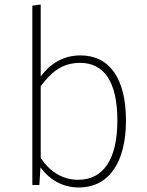

<svg xmlns="http://www.w3.org/2000/svg" viewBox="-20 -818 651 849"><path d="M336 -573C258 -573 201 -535 160 -480V-798L123 -793V0H154L159 -78C193 -30 251 11 328 11C463 11 537 -102 537 -285C537 -471 464 -573 336 -573ZM326 -23C253 -23 199 -62 160 -119V-437C206 -498 254 -540 334 -540C441 -540 499 -455 499 -285C499 -114 437 -23 326 -23Z"/></svg>

Font: Glow Sans SC Normal ExtraLight
Style: Regular
Weight: 200
Designer: Ryoko NISHIZUKA (kana, bopomofo & ideographs); Paul D. Hunt (Latin, Greek & Cyrillic); Sandoll Communications, Soo-young
Version: Version 0.93